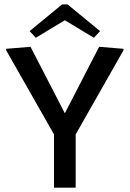

<svg xmlns="http://www.w3.org/2000/svg" viewBox="-20 -866 598 886"><path d="M116.7 -722.5 145 -691.7 279.2 -772.5 413.3 -691.7 441.7 -722.5 291.7 -845.8H266.7ZM8.3 -634.2 229.2 -245.8V0H329.2V-245.8L550 -634.2V-640.8L437.5 -650L279.2 -343.3L120.8 -650L8.3 -640.8Z"/></svg>

Font: Boon Medium
Style: Regular
Weight: 500
Designer: Sungsit Sawaiwan
Foundry: FontUni
Version: Version 2.0